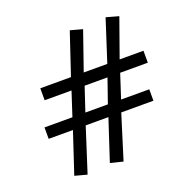

<svg xmlns="http://www.w3.org/2000/svg" viewBox="-129 -840 999 994"><g transform="rotate(-20 370.5 -343.0)"><path d="M331.1 -414.1 287.1 -282.2H411.1L457 -414.1ZM526.9 -414.1 483.9 -282.2H639.2V-219.2H461.9L386.2 23.9L316.9 6.8L391.1 -219.2H266.1L188 23.9L121.1 5.9L195.8 -219.2H62V-282.2H215.8L258.8 -414.1H110.8V-480H279.8L356.9 -710L423.8 -691.9L350.1 -480H480L554.2 -710L623 -690.9L547.9 -480H679.2V-414.1Z"/></g></svg>

Font: Charis SIL Am
Style: Bold
Weight: 700
Foundry: SIL International
Version: Version 5.000